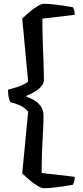

<svg xmlns="http://www.w3.org/2000/svg" viewBox="-20 -820 434 1010"><path d="M210 170Q198 170 177.5 157.5Q157 145 135.5 127Q114 109 97 92L128 -232Q110 -255 81.5 -267Q53 -279 36 -282Q30 -288 26 -306.5Q22 -325 22 -348Q37 -352 57.5 -358Q78 -364 97 -372.5Q116 -381 128 -391L97 -722Q114 -739 135.5 -757Q157 -775 177.5 -787.5Q198 -800 210 -800Q233 -800 260.5 -797Q288 -794 315.5 -790Q343 -786 363 -782Q366 -778 369.5 -768Q373 -758 373 -742L203 -722Q203 -663 205 -602Q207 -541 209 -488.5Q211 -436 211 -400Q211 -380 195 -363Q179 -346 157.5 -334.5Q136 -323 119 -316V-312Q136 -306 157 -294.5Q178 -283 193.5 -262.5Q209 -242 209 -209Q209 -182 206.5 -136Q204 -90 201.5 -32Q199 26 199 90L373 110Q373 126 369.5 137Q366 148 363 152Q343 156 315.5 160Q288 164 260.5 167Q233 170 210 170Z"/></svg>

Font: Texturina Medium 12pt SemiBold
Style: Regular
Weight: 600
Version: Version 1.002